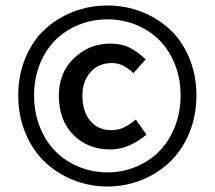

<svg xmlns="http://www.w3.org/2000/svg" viewBox="-20 -674 787 704"><path d="M374 9.8Q308.1 9.8 248.8 -13.9Q189.5 -37.6 144.5 -80.1Q99.6 -122.6 73.2 -186Q46.9 -249.5 46.9 -324.2Q46.9 -398.9 73.2 -461.9Q99.6 -524.9 144.5 -566.4Q189.5 -607.9 248.8 -630.9Q308.1 -653.8 374 -653.8Q439.5 -653.8 498.5 -630.9Q557.6 -607.9 602.5 -566.4Q647.5 -524.9 673.8 -461.9Q700.2 -398.9 700.2 -324.2Q700.2 -249.5 673.8 -186Q647.5 -122.6 602.8 -80.1Q558.1 -37.6 498.8 -13.9Q439.5 9.8 374 9.8ZM374 -603Q317.9 -603 268.6 -583Q219.2 -563 183.1 -527.1Q147 -491.2 126 -438.7Q105 -386.2 105 -324.2Q105 -262.2 126 -209Q147 -155.8 183.1 -119.4Q219.2 -83 268.8 -62.5Q318.4 -42 374 -42Q429.7 -42 478.8 -62.5Q527.8 -83 564 -119.4Q600.1 -155.8 621.1 -209Q642.1 -262.2 642.1 -324.2Q642.1 -386.2 621.1 -438.7Q600.1 -491.2 564 -527.1Q527.8 -563 478.8 -583Q429.7 -603 374 -603ZM383.8 -126Q301.8 -126 248.8 -179.7Q195.8 -233.4 195.8 -323.2Q195.8 -408.2 251.7 -461.2Q307.6 -514.2 384.8 -514.2Q425.8 -514.2 456.3 -498.8Q486.8 -483.4 514.2 -456.1L469.2 -405.8Q430.7 -442.9 391.1 -442.9Q341.3 -442.9 311.8 -409.4Q282.2 -376 282.2 -323.2Q282.2 -265.6 310.8 -231.2Q339.4 -196.8 387.2 -196.8Q413.6 -196.8 434.1 -206.5Q454.6 -216.3 478 -235.8L517.1 -180.2Q451.7 -126 383.8 -126Z"/></svg>

Font: Toshiba Sans Medium
Style: Regular
Weight: 500
Designer: Paul D. Hunt
Foundry: Toshiba Corporation
Version: Version 2.020;PS 2.0;hotconv 1.0.86;makeotf.lib2.5.63406